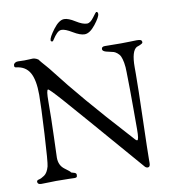

<svg xmlns="http://www.w3.org/2000/svg" viewBox="-97 -993 993 1096"><g transform="rotate(-10 399.0 -445.5)"><path d="M250 -794Q250 -811 283.5 -855.5Q317 -900 347 -900Q371 -900 409 -876Q447 -852 472 -852Q491 -852 511.5 -880Q532 -908 534 -908Q544 -908 544 -896Q544 -878 511 -836Q478 -794 448 -794Q422 -794 382.5 -818Q343 -842 322 -842Q307 -842 293.5 -828Q280 -814 271.5 -800Q263 -786 260 -786Q250 -786 250 -794ZM20 -691Q20 -697 27 -702.5Q34 -708 45 -708Q51 -708 65 -707.5Q79 -707 83 -707Q98 -707 111 -708Q124 -709 132 -709Q141 -709 153 -703.5Q165 -698 167 -692Q169 -689 178 -678.5Q187 -668 202 -651Q217 -634 229 -618Q365 -441 593 -191Q599 -184 607.5 -175Q616 -166 619.5 -161.5Q623 -157 627 -153Q631 -149 633.5 -147.5Q636 -146 638 -146Q648 -146 648 -208V-325Q648 -392 647.5 -438Q647 -484 646.5 -504.5Q646 -525 646 -530V-537Q646 -571 641.5 -595Q637 -619 631 -632Q625 -645 613.5 -654Q602 -663 594 -665.5Q586 -668 571 -671Q556 -674 550 -676Q530 -682 530 -693Q530 -708 549 -708Q555 -708 597 -707.5Q639 -707 644 -707Q668 -707 697.5 -708Q727 -709 734 -709Q751 -709 757.5 -705.5Q764 -702 764 -692Q764 -688 758.5 -684.5Q753 -681 747 -678.5Q741 -676 735 -674L729 -672Q696 -654 696 -559V-521Q696 -445 690.5 -257.5Q685 -70 685 -26V-6Q685 17 671 17Q662 17 655 10Q323 -375 258.5 -447.5Q194 -520 187 -520Q177 -520 177 -452Q177 -357 173 -247.5Q169 -138 169 -128Q169 -83 201 -59.5Q233 -36 233 -33Q233 -30 248.5 -26.5Q264 -23 264 -13Q264 -2 260.5 1Q257 4 248 4Q241 4 216.5 3Q192 2 141 2Q132 2 104 3Q76 4 56 4Q34 4 34 -12Q34 -21 47 -23.5Q60 -26 79 -39Q98 -52 108 -88Q114 -111 123 -274Q132 -437 132 -499Q132 -585 108 -627.5Q84 -670 30 -676Q17 -677 20 -691Z"/></g></svg>

Font: OFL Sorts Mill Goudy TT
Style: Regular
Weight: 500
Version: Version 003.000